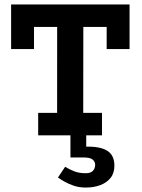

<svg xmlns="http://www.w3.org/2000/svg" viewBox="-20 -609 640 864"><path d="M30 -589H563V-388.2H460V-487.8H355L354.5 -101.2H439V0H151.8V-101.2H237L237.2 -487.8H133V-388.2H30ZM366.5 235Q336.8 235 312.8 227Q288.8 219 270.5 208.5Q252.2 198 240.8 189.8L273.2 141.5Q293.2 154 315.1 162.2Q337 170.5 365.2 170.5Q388 170.5 398.1 159.8Q408.2 149 408.2 132Q408.2 119 397 109.2Q385.8 99.5 355 99.5H297V0H368V51Q431.8 49.5 463.2 69.8Q494.8 90 494.8 136.5Q494.8 170.5 477.2 192Q459.8 213.5 430.9 224.2Q402 235 366.5 235Z"/></svg>

Font: Podkova VF Beta
Style: Regular
Weight: 400
Designer: Ilya Yudin
Foundry: Cyreal (www.cyreal.org)
Version: Version 2.100